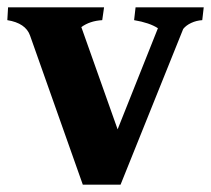

<svg xmlns="http://www.w3.org/2000/svg" viewBox="-35 -504 576 524"><path d="M-15 -449 -13 -484H249L244 -449Q210 -447 187 -430L286 -151L396 -427Q373 -442 331 -449L335 -484H521L517 -449Q501 -448 487 -441.5Q473 -435 465 -425L294 0H191L47 -407Q35 -441 -15 -449Z"/></svg>

Font: Caladea
Style: Bold
Weight: 700
Designer: Carolina Giovagnoli and Andres Torresi
Foundry: Carolina Giovagnoli & Andres Torresi
Version: Version 1.001